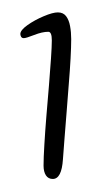

<svg xmlns="http://www.w3.org/2000/svg" viewBox="-20 -608 156 302"><path d="M63 -326.5Q56 -326.5 52.2 -332.2Q48.5 -338 48.5 -347.5Q48.5 -360 49.8 -380.8Q51 -401.5 53 -425.8Q55 -450 57 -473.5Q59 -497 60.2 -516Q61.5 -535 61.5 -544.5Q61.5 -558 56 -558Q46.5 -558 33.8 -553Q21 -548 17.5 -548Q14.5 -548 13.2 -550.2Q12 -552.5 12 -554.5Q12 -560.5 23.2 -568.5Q34.5 -576.5 48.8 -582.5Q63 -588.5 71 -588.5Q79.5 -588.5 84 -582.5Q88.5 -576.5 90.2 -567Q92 -557.5 92 -546.5Q92 -534.5 91 -516Q90 -497.5 88.2 -475.8Q86.5 -454 84.8 -432Q83 -410 81.5 -390.5Q80 -371 79 -357.5Q77 -326.5 63 -326.5Z"/></svg>

Font: Gluten Thin Thin
Style: Regular
Weight: 250
Version: Version 1.300